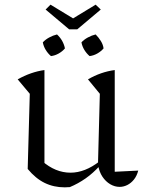

<svg xmlns="http://www.w3.org/2000/svg" viewBox="-20 -797 620 825"><path d="M473 -59 574 -64Q568 -41 555.5 -25.5Q543 -10 527 -2Q511 6 494 6Q473 6 453.5 -5.5Q434 -17 420 -38Q406 -59 401 -90L409 -394L358 -456Q413 -488 473 -496ZM280 7Q274 7 268.5 7.5Q263 8 258 8Q211 8 172 -11Q133 -30 99 -71L161 -105Q218 -55 283 -55Q345 -55 408 -104L409 -85Q380 -53 348 -30.5Q316 -8 280 7ZM99 -71 108 -394 56 -456Q113 -488 171 -496V-85ZM225 -649Q239 -636 247.5 -620.5Q256 -605 259 -589Q248 -576 232 -567Q216 -558 199 -556Q186 -567 176.5 -582.5Q167 -598 164 -615Q175 -627 191.5 -636Q208 -645 225 -649ZM391 -649Q404 -636 413.5 -620.5Q423 -605 425 -589Q414 -576 398 -567Q382 -558 365 -556Q352 -567 342.5 -582.5Q333 -598 330 -615Q341 -627 357.5 -636Q374 -645 391 -649ZM391 -777 413 -756 312 -671H277L176 -756L197 -777L294 -718Z"/></svg>

Font: Piazzolla Thin Light
Style: Regular
Weight: 300
Version: Version 2.005